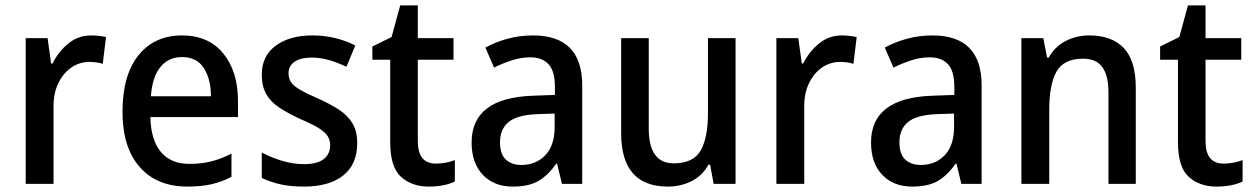

<svg xmlns="http://www.w3.org/2000/svg" viewBox="-20 -680 4637 710"><path d="M317 -549Q330 -549 344.5 -547.5Q359 -546 372 -543L360 -444Q338 -451 311 -451Q274 -451 244 -430.5Q214 -410 195.5 -372Q177 -334 178 -282V0H75V-539H156L169 -445H174Q196 -489 232.5 -519Q269 -549 317 -549Z M653 -549Q751 -549 805.5 -482.5Q860 -416 860 -307V-247H536Q538 -162 575 -118Q612 -74 680 -74Q724 -74 760.5 -83Q797 -92 836 -112V-26Q799 -7 761 1.5Q723 10 673 10Q560 10 496.5 -62.5Q433 -135 433 -266Q433 -402 492 -475.5Q551 -549 653 -549ZM653 -469Q603 -469 573 -432Q543 -395 538 -324H760Q760 -387 734 -428Q708 -469 653 -469Z M1301 -151Q1301 -72 1249 -31Q1197 10 1104 10Q1054 10 1016.5 1.5Q979 -7 948 -22V-116Q979 -99 1021 -86Q1063 -73 1104 -73Q1154 -73 1177.5 -92Q1201 -111 1201 -143Q1201 -161 1192 -176Q1183 -191 1159 -206Q1135 -221 1090 -240Q1045 -261 1013 -282Q981 -303 964.5 -332Q948 -361 948 -404Q948 -473 999.5 -511Q1051 -549 1135 -549Q1179 -549 1218.5 -539.5Q1258 -530 1294 -512L1261 -433Q1230 -448 1198 -457.5Q1166 -467 1133 -467Q1091 -467 1069 -451.5Q1047 -436 1047 -409Q1047 -389 1057 -375Q1067 -361 1091.5 -347Q1116 -333 1160 -314Q1204 -294 1235.5 -273Q1267 -252 1284 -223Q1301 -194 1301 -151Z M1592 -75Q1610 -75 1628.5 -78.5Q1647 -82 1662 -88V-9Q1645 0 1619.5 5Q1594 10 1566 10Q1503 10 1463 -26Q1423 -62 1423 -154V-459H1357V-508L1428 -543L1460 -660H1525V-539H1657V-459H1525V-158Q1525 -75 1592 -75Z M1951 -549Q2133 -549 2133 -364V0H2058L2040 -75H2037Q2006 -31 1970.5 -10.5Q1935 10 1876 10Q1807 10 1765.5 -33.5Q1724 -77 1724 -153Q1724 -318 1950 -326L2032 -329V-359Q2032 -417 2008.5 -442.5Q1985 -468 1941 -468Q1907 -468 1873 -457Q1839 -446 1807 -430L1775 -504Q1811 -524 1856 -536.5Q1901 -549 1951 -549ZM1969 -258Q1892 -255 1860.5 -228.5Q1829 -202 1829 -154Q1829 -110 1850.5 -90Q1872 -70 1908 -70Q1962 -70 1996.5 -106Q2031 -142 2031 -211V-260Z M2700 -539V0H2619L2606 -71H2600Q2577 -30 2537 -10Q2497 10 2450 10Q2277 10 2277 -187V-539H2379V-205Q2379 -76 2471 -76Q2544 -76 2571 -123.5Q2598 -171 2598 -263V-539Z M3093 -549Q3106 -549 3120.5 -547.5Q3135 -546 3148 -543L3136 -444Q3114 -451 3087 -451Q3050 -451 3020 -430.5Q2990 -410 2971.5 -372Q2953 -334 2954 -282V0H2851V-539H2932L2945 -445H2950Q2972 -489 3008.5 -519Q3045 -549 3093 -549Z M3428 -549Q3610 -549 3610 -364V0H3535L3517 -75H3514Q3483 -31 3447.5 -10.5Q3412 10 3353 10Q3284 10 3242.5 -33.5Q3201 -77 3201 -153Q3201 -318 3427 -326L3509 -329V-359Q3509 -417 3485.5 -442.5Q3462 -468 3418 -468Q3384 -468 3350 -457Q3316 -446 3284 -430L3252 -504Q3288 -524 3333 -536.5Q3378 -549 3428 -549ZM3446 -258Q3369 -255 3337.5 -228.5Q3306 -202 3306 -154Q3306 -110 3327.5 -90Q3349 -70 3385 -70Q3439 -70 3473.5 -106Q3508 -142 3508 -211V-260Z M4008 -549Q4091 -549 4135.5 -502.5Q4180 -456 4180 -356V0H4079V-338Q4079 -400 4056.5 -431.5Q4034 -463 3985 -463Q3914 -463 3887 -415.5Q3860 -368 3860 -273V0H3757V-539H3838L3852 -467H3858Q3881 -508 3921 -528.5Q3961 -549 4008 -549Z M4505 -75Q4523 -75 4541.5 -78.5Q4560 -82 4575 -88V-9Q4558 0 4532.5 5Q4507 10 4479 10Q4416 10 4376 -26Q4336 -62 4336 -154V-459H4270V-508L4341 -543L4373 -660H4438V-539H4570V-459H4438V-158Q4438 -75 4505 -75Z"/></svg>

Font: Noto Sans Ethiopic SemiCondensed Medium
Style: Regular
Weight: 500
Width: 4
Designer: Monotype Design Team
Foundry: Monotype Imaging Inc.
Version: Version 2.102; ttfautohint (v1.8.4.7-5d5b)